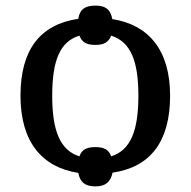

<svg xmlns="http://www.w3.org/2000/svg" viewBox="-20 -610 679 684"><path d="M320 54C355 54 374 39 381 5C515 -14 586 -105 586 -269C586 -432 509 -522 380 -542C374 -577 355 -590 320 -590C283 -590 264 -577 259 -543C123 -523 53 -433 53 -269C53 -104 130 -14 259 6C265 39 283 54 320 54ZM263 -53C193 -75 166 -146 166 -269C166 -393 193 -462 263 -483C272 -459 289 -450 320 -450C349 -450 367 -459 376 -483C446 -461 473 -392 473 -269C473 -146 446 -75 376 -53C368 -77 350 -86 320 -86C289 -86 271 -77 263 -53Z"/></svg>

Font: Noto Serif Medium
Style: Regular
Weight: 500
Designer: Monotype Design Team
Foundry: Monotype Imaging Inc.
Version: Version 2.013